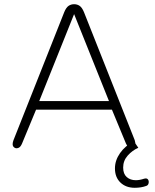

<svg xmlns="http://www.w3.org/2000/svg" viewBox="-20 -696 738 912"><path d="M44 -30 285 -638Q294 -660 305.5 -668Q317 -676 332 -676Q347 -676 358.5 -668Q370 -660 379 -638L620 -30Q622 -23 623 -16Q624 -9 621 -3Q618 3 611 6Q599 11 591 4Q583 -3 578 -15L508 -184L536 -175H126L155 -184L85 -15Q78 2 68.5 6Q59 10 52 7Q47 5 43.5 0.5Q40 -4 40 -11.5Q40 -19 44 -30ZM164 -210 141 -216H521L500 -210L332 -629ZM526 104Q526 66 550 31.5Q574 -3 616 -25L637 6Q609 18 587 42.5Q565 67 565 100Q565 130 582 145Q599 160 625 160Q643 160 664 153Q677 149 682.5 156Q688 163 686 173.5Q684 184 675 187Q651 196 620 196Q578 196 552 171Q526 146 526 104Z"/></svg>

Font: SN Pro Thin
Style: Regular
Weight: 200
Designer: Tobias Whetton
Foundry: Supernotes
Version: Version 1.003;Glyphs 3.3 (3324)